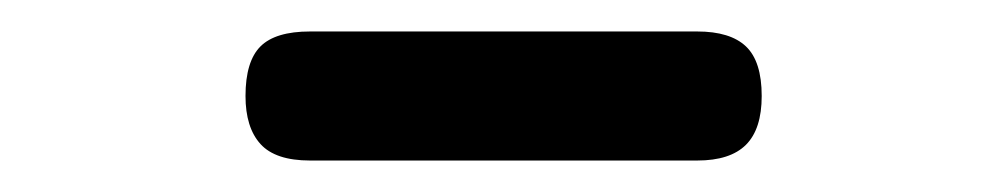

<svg xmlns="http://www.w3.org/2000/svg" viewBox="-20 -769 640 122"><path d="M177 -667Q155 -667 145.5 -677.5Q136 -688 136 -708Q136 -730 145.5 -739.5Q155 -749 177 -749H423Q444 -749 454 -739.5Q464 -730 464 -708Q464 -687 454 -677Q444 -667 423 -667Z"/></svg>

Font: Maple Mono NL Medium
Style: Regular
Weight: 500
Monospace: yes
Designer: subframe7536
Version: Version 7.000